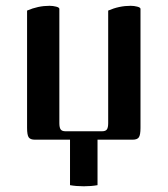

<svg xmlns="http://www.w3.org/2000/svg" viewBox="-20 -486 583 668"><path d="M74.2 -41V-449.2Q112.3 -465.8 152.3 -465.8Q164.1 -465.8 175.3 -462.9Q186.5 -460 186.5 -455.1V-57.6Q186.5 -42 191.2 -35.6Q195.8 -29.3 208 -29.3H335Q347.2 -29.3 351.8 -35.6Q356.4 -42 356.4 -57.6V-449.2Q394.5 -465.8 434.6 -465.8Q446.3 -465.8 457.5 -462.9Q468.8 -460 468.8 -455.1V-41Q468.8 -16.6 463.1 -8.3Q457.5 0 441.4 0H319.3V158.2Q297.4 162.1 271.5 162.1Q245.6 162.1 223.6 158.2V0H101.6Q85.4 0 79.8 -8.3Q74.2 -16.6 74.2 -41Z"/></svg>

Font: Monomachus
Style: Medium
Weight: 500
Designer: Alexey Kryukov
Version: Version 1.0